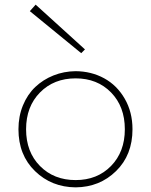

<svg xmlns="http://www.w3.org/2000/svg" viewBox="-20 -788 647 823"><path d="M344.2 -576.2 132.8 -768.1 107.9 -740.2 328.1 -560.1ZM304.2 15.1Q200.7 14.2 129.9 -54.7Q59.1 -123.5 59.1 -233.9Q59.1 -289.6 78.4 -336.4Q97.7 -383.3 131.1 -415Q164.6 -446.8 209.2 -464.6Q253.9 -482.4 304.2 -482.9Q371.6 -482.4 426.5 -452.4Q481.4 -422.4 514.6 -365Q547.9 -307.6 547.9 -233.9Q547.9 -123.5 477.5 -54.7Q407.2 14.2 304.2 15.1ZM304.2 -16.1Q397 -16.1 456.1 -76.7Q515.1 -137.2 515.1 -233.9Q515.1 -331.1 456.1 -391.6Q397 -452.1 304.2 -452.1Q210.9 -452.1 151.4 -391.6Q91.8 -331.1 91.8 -233.9Q91.8 -136.7 151.4 -76.4Q210.9 -16.1 304.2 -16.1Z"/></svg>

Font: BioRhyme ExtraLight
Style: Regular
Weight: 275
Designer: Aoife Mooney
Foundry: Aoife Mooney Type
Version: Version 1.500;PS 001.500;hotconv 1.0.88;makeotf.lib2.5.64775